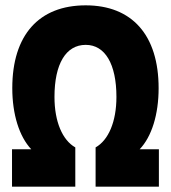

<svg xmlns="http://www.w3.org/2000/svg" viewBox="-20 -699 640 719"><path d="M301 -531C373 -531 416 -460 416 -336C416 -243 386 -174 338 -147V0H575V-140H503C548 -187 574 -270 574 -369C574 -568 474 -679 301 -679C126 -679 26 -568 26 -369C26 -271 52 -188 97 -140H25V0H262V-147C214 -174 184 -243 184 -336C184 -460 227 -531 301 -531Z"/></svg>

Font: LT Wave Mono Black
Style: Regular
Weight: 900
Designer: Daniel Lyons
Version: Version 2.5 (Glyphs App)